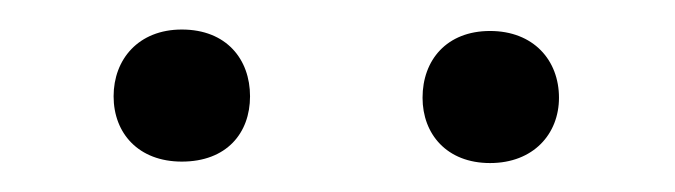

<svg xmlns="http://www.w3.org/2000/svg" viewBox="-20 -742 464 132"><path d="M58.1 -675.8C58.1 -650.4 75.2 -630.9 105 -630.9C135.7 -630.9 151.9 -650.4 151.9 -675.8C151.9 -701.2 135.7 -721.7 105 -721.7C75.2 -721.7 58.1 -701.2 58.1 -675.8ZM270.5 -674.8C270.5 -649.9 287.1 -629.9 316.9 -629.9C346.7 -629.9 364.3 -649.9 364.3 -674.8C364.3 -700.7 346.7 -720.7 316.9 -720.7C287.1 -720.7 270.5 -700.7 270.5 -674.8Z"/></svg>

Font: Vazirmatn Light
Style: Regular
Weight: 300
Designer: Saber Rastikerdar
Foundry: Saber Rastikerdar
Version: Version 33.003